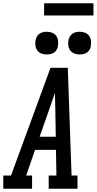

<svg xmlns="http://www.w3.org/2000/svg" viewBox="-44 -1147 588 1167"><path d="M-24 0V-80H23L263 -735H368L391 -80H427V0H252V-80H299L296 -236H169L115 -80H151V0ZM295 -316 292 -490Q291 -513 291 -536.5Q291 -560 290 -583Q282 -560 274 -536.5Q266 -513 258 -490L197 -316ZM440 -816Q424 -816 408.5 -821.5Q393 -827 383.5 -839.5Q374 -852 371.5 -868.5Q369 -885 372 -902Q374 -913 380 -924Q386 -935 396 -942Q406 -949 417.5 -951.5Q429 -954 440 -954Q457 -954 472 -948.5Q487 -943 496.5 -930.5Q506 -918 508.5 -901.5Q511 -885 508 -868Q507 -857 501 -846Q495 -835 485 -828Q475 -821 463.5 -818.5Q452 -816 440 -816ZM240 -816Q224 -816 208.5 -821.5Q193 -827 183.5 -839.5Q174 -852 171.5 -868.5Q169 -885 172 -902Q174 -913 180 -924Q186 -935 196 -942Q206 -949 217.5 -951.5Q229 -954 240 -954Q257 -954 272 -948.5Q287 -943 296.5 -930.5Q306 -918 308.5 -901.5Q311 -885 308 -868Q307 -857 301 -846Q295 -835 285 -828Q275 -821 263.5 -818.5Q252 -816 240 -816ZM224 -1053V-1127H524V-1053Z"/></svg>

Font: Iosevka Slab Medium Oblique
Style: Regular
Weight: 500
Italic angle: -9°
Monospace: yes
Designer: Belleve Invis
Foundry: Belleve Invis
Version: Version 11.1.1; ttfautohint (v1.8.3)